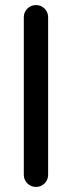

<svg xmlns="http://www.w3.org/2000/svg" viewBox="-20 -722 282 758"><path d="M122 16Q102 16 88 2Q74 -12 74 -32V-654Q74 -674 88 -688Q102 -702 122 -702Q142 -702 156 -688Q170 -674 170 -654V-32Q170 -12 156 2Q142 16 122 16Z"/></svg>

Font: Bad Comic
Style: Regular
Weight: 400
Designer: GGBotNet
Foundry: f0n7
Version: 0.9